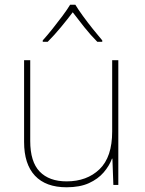

<svg xmlns="http://www.w3.org/2000/svg" viewBox="-20 -783 613 813"><path d="M481 -528V0H460L456 -111H454Q443 -81 419 -53Q395 -25 356.5 -7.5Q318 10 262 10Q174 10 128 -39Q82 -88 82 -182V-528H108V-186Q108 -98 148 -56.5Q188 -15 262 -15Q348 -15 401.5 -66.5Q455 -118 455 -226V-528ZM299 -763Q311 -743 331 -715.5Q351 -688 373 -660.5Q395 -633 413 -612V-606H392Q364 -634 336.5 -668.5Q309 -703 288 -731Q267 -703 238.5 -668.5Q210 -634 182 -606H161V-612Q180 -633 202 -660.5Q224 -688 244.5 -715.5Q265 -743 277 -763Z"/></svg>

Font: Noto Sans Oriya Thin
Style: Regular
Weight: 100
Designer: Amélie Bonet and Sol Matas
Foundry: Google LLC
Version: Version 2.006; ttfautohint (v1.8.4.7-5d5b)